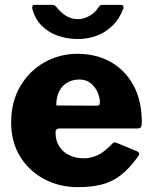

<svg xmlns="http://www.w3.org/2000/svg" viewBox="-20 -762 628 792"><path d="M209 -216Q209 -182 224.5 -158Q240 -134 266.5 -121.5Q293 -109 326 -109Q356 -109 384 -122.5Q412 -136 444 -170Q448 -174 451 -174.5Q454 -175 463 -172L545 -138Q561 -131 549 -116Q514 -67 478.5 -39.5Q443 -12 400 -1Q357 10 302 10Q224 10 161 -24Q98 -58 62 -118Q26 -178 26 -257Q26 -342 63.5 -406Q101 -470 163.5 -505Q226 -540 299 -540Q377 -540 436.5 -506.5Q496 -473 530.5 -410Q565 -347 565 -257Q565 -245 562.5 -239Q560 -233 548 -232H223Q217 -232 213 -228Q209 -224 209 -216ZM375 -326Q385 -326 388.5 -328.5Q392 -331 392 -340Q392 -359 383 -380.5Q374 -402 355 -418Q336 -434 307 -434Q280 -434 258 -421.5Q236 -409 224 -385Q212 -361 212 -327ZM476 -742Q494 -742 488 -725Q473 -685 445.5 -657.5Q418 -630 381 -615.5Q344 -601 301 -601Q258 -601 219 -614.5Q180 -628 152 -656Q124 -684 113 -727Q112 -733 114 -737.5Q116 -742 123 -742H194Q202 -742 206.5 -739Q211 -736 216 -729Q226 -717 238.5 -706.5Q251 -696 267.5 -689.5Q284 -683 301 -683Q325 -683 349 -696.5Q373 -710 385 -730Q390 -738 394 -740Q398 -742 403 -742Z"/></svg>

Font: Libre Franklin ExtraBold
Style: Regular
Weight: 800
Designer: Pablo Impallari, Rodrigo Fuenzalida, Nhung Nguyen
Foundry: Impallari Type
Version: Version 3.000